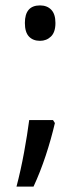

<svg xmlns="http://www.w3.org/2000/svg" viewBox="-20 -559 297 710"><path d="M128 -408Q102 -408 87 -424Q72 -440 72 -474Q72 -539 128 -539Q154 -539 169.5 -523Q185 -507 185 -474Q185 -440 168.5 -424Q152 -408 128 -408ZM176 -115 183 -104Q169 -44 149 16.5Q129 77 104 131H41Q57 70 69 4.5Q81 -61 88 -115Z"/></svg>

Font: Noto Sans Tamil Condensed
Style: Regular
Weight: 400
Width: 3
Designer: Jelle Bosma - Monotype Design Team
Foundry: Monotype Imaging Inc.
Version: Version 2.004